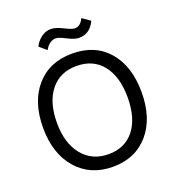

<svg xmlns="http://www.w3.org/2000/svg" viewBox="-153 -981 1007 1108"><g transform="rotate(-20 350.0 -427.0)"><path d="M294 -802Q253 -802 226 -754L183 -791Q197 -821 224.5 -841.5Q252 -862 283 -862Q314 -862 357 -840Q400 -818 418 -818Q452 -818 472 -861L521 -827Q489 -758 422 -758Q395 -758 352.5 -780Q310 -802 294 -802ZM350.5 -611Q248 -611 190.5 -538.5Q133 -466 133 -340.5Q133 -215 192.5 -142Q252 -69 353 -69Q454 -69 510.5 -141Q567 -213 567 -340Q567 -467 510 -539Q453 -611 350.5 -611ZM351.5 -687Q492 -687 572.5 -593.5Q653 -500 653 -340.5Q653 -181 571.5 -86.5Q490 8 352 8Q214 8 131 -87Q48 -182 48 -340.5Q48 -499 129.5 -593Q211 -687 351.5 -687Z"/></g></svg>

Font: Hind Madurai
Style: Regular
Weight: 400
Designer: Jyotish Sonowal
Foundry: Indian Type Foundry
Version: Version 0.702;PS 1.0;hotconv 1.0.81;makeotf.lib2.5.63406